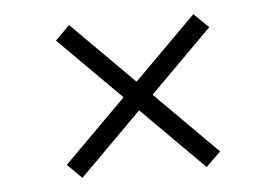

<svg xmlns="http://www.w3.org/2000/svg" viewBox="-37 -564 674 468"><g transform="rotate(-5 300.0 -330.0)"><path d="M147 -143 112 -178 264 -330 112 -482 147 -517 299 -365 451 -517 487 -482 335 -330 487 -178 451 -143 299 -295Z"/></g></svg>

Font: NKDuy Mono Thin
Style: Regular
Weight: 100
Monospace: yes
Designer: NKDuy
Foundry: NKDuy
Version: Version 2.251; ttfautohint (v1.8.4.7-5d5b)